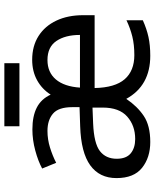

<svg xmlns="http://www.w3.org/2000/svg" viewBox="68 -786 727 904"><g transform="rotate(-90 432.0 -333.5)"><path d="M603 -546Q668 -546 715 -516Q762 -486 787.5 -432Q813 -378 813 -306V-252H470Q472 -156 511.5 -110.5Q551 -65 625 -65Q674 -65 712.5 -74.5Q751 -84 789 -102V-25Q749 -7 710.5 1.5Q672 10 622 10Q481 10 419 -103Q384 -51 338.5 -20.5Q293 10 216 10Q143 10 94.5 -28.5Q46 -67 46 -149Q46 -229 106 -272.5Q166 -316 290 -320L380 -323V-357Q380 -422 349.5 -448Q319 -474 268 -474Q228 -474 189.5 -462Q151 -450 118 -433L91 -499Q126 -518 176 -531.5Q226 -545 275 -545Q337 -545 377.5 -524.5Q418 -504 439 -459Q465 -500 507 -523Q549 -546 603 -546ZM602 -474Q544 -474 510.5 -434.5Q477 -395 472 -321H720Q720 -390 691.5 -432Q663 -474 602 -474ZM378 -262 303 -259Q209 -255 173 -227Q137 -199 137 -148Q137 -103 162.5 -82Q188 -61 230 -61Q293 -61 335.5 -98.5Q378 -136 378 -214ZM587 -677V-606H290V-677Z"/></g></svg>

Font: Apis
Style: Regular
Weight: 400
Designer: Monotype Design Team
Foundry: Monotype Imaging Inc.
Version: Version 2.000; build 0001